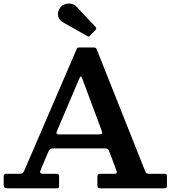

<svg xmlns="http://www.w3.org/2000/svg" viewBox="-20 -1023 927 1043"><path d="M0 -23.5V-62.5Q0 -71.5 3.2 -75.2Q6.5 -79 16.5 -79H85.5Q100.5 -79 104.5 -83.8Q108.5 -88.5 113 -98.5L396.5 -756.5Q399 -762.5 401.8 -763.8Q404.5 -765 413.5 -765H486.5Q496 -765 499.5 -763Q503 -761 505.5 -754.5L764.5 -103.5Q769.5 -91 772.5 -85Q775.5 -79 794 -79H869.5Q880.5 -79 883.8 -76.5Q887 -74 887 -62.5V-19Q887 -6.5 884.2 -3.2Q881.5 0 869 0H528.5Q517 0 513 -3.2Q509 -6.5 509 -18.5V-61.5Q509 -73 513 -76Q517 -79 528 -79H598.5Q613.5 -79 614.2 -84.2Q615 -89.5 611.5 -99L576.5 -193Q571 -208 567 -212.5Q563 -217 542 -217H275.5Q259 -217 253.2 -213.8Q247.5 -210.5 243 -199.5L202 -102.5Q196.5 -90.5 198.8 -84.8Q201 -79 216.5 -79H285Q295 -79 298 -75.8Q301 -72.5 301 -62.5V-17Q301 -4.5 298.2 -2.2Q295.5 0 283.5 0H27.5Q11.5 0 5.8 -3.2Q0 -6.5 0 -23.5ZM410 -594.5 290 -312.5Q286 -303 287.2 -298Q288.5 -293 304 -293H513Q534 -293 534.8 -298.5Q535.5 -304 530.5 -318.5L428 -593Q422 -608.5 418.8 -607.8Q415.5 -607 410 -594.5ZM454.5 -827 321.5 -902Q302.5 -912.5 296.2 -934.5Q290 -956.5 306.5 -981Q316 -995 333 -1000.2Q350 -1005.5 367.2 -1002.2Q384.5 -999 395 -987.5L498 -878Q507 -869 498.5 -860L469.5 -830Q465.5 -825.5 462.8 -824.5Q460 -823.5 454.5 -827Z"/></svg>

Font: Besley SemiBold
Style: Regular
Weight: 600
Designer: Owen Earl
Foundry: indestructible type*
Version: Version 2.001; ttfautohint (v1.8.3)